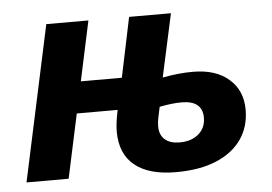

<svg xmlns="http://www.w3.org/2000/svg" viewBox="-44 -604 952 672"><g transform="rotate(-5 431.5 -268.0)"><path d="M530.8 -324.2Q587.4 -335 637.2 -335Q717.8 -335 763.9 -294.7Q810.1 -254.4 810.1 -187Q810.1 -127.9 779.8 -83.7Q749.5 -39.6 691.2 -14.9Q632.8 9.8 548.8 9.8Q453.6 9.8 403.8 -30.8Q354 -71.3 354 -149.9Q354 -179.7 363.8 -225.1H220.2L171.9 0H23.9L141.1 -545.9H289.1L244.1 -335.9H388.2L432.1 -545.9H579.1ZM588.9 -231.9Q555.2 -231.9 511.2 -223.1Q501.5 -178.7 500.7 -170.2Q500 -161.6 500 -154.8Q500 -125 518.6 -108.9Q537.1 -92.8 569.8 -92.8Q611.8 -92.8 637 -114.5Q662.1 -136.2 662.1 -171.9Q662.1 -231.9 588.9 -231.9Z"/></g></svg>

Font: Zoram GWebM
Style: Bold Italic
Weight: 700
Italic angle: -12°
Foundry: Ascender Corporation
Version: Version 1.000